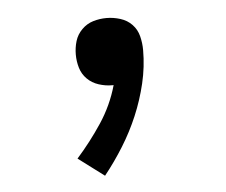

<svg xmlns="http://www.w3.org/2000/svg" viewBox="-37 -189 523 444"><g transform="rotate(-5 225.0 33.5)"><path d="M190 215 130 170Q162 134 188.5 94Q215 54 228 8H224Q209 8 193.5 3Q178 -2 167 -13Q156 -24 151.5 -39Q147 -54 147 -70Q147 -86 151.5 -101Q156 -116 167.5 -127.5Q179 -139 194 -143.5Q209 -148 225 -148Q241 -148 257 -143Q273 -138 284 -126.5Q295 -115 299 -99Q303 -83 303 -67Q303 -28 294 10Q285 48 270 83.5Q255 119 234.5 152Q214 185 190 215Z"/></g></svg>

Font: Iosevka Aile
Style: Regular
Weight: 400
Designer: Belleve Invis
Foundry: Belleve Invis
Version: Version 28.0.1; ttfautohint (v1.8.4)